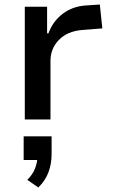

<svg xmlns="http://www.w3.org/2000/svg" viewBox="-20 -530 501 852"><path d="M90 0V-500H189V-382H195Q214 -435 258.5 -469Q303 -503 365 -506L423 -510L434 -404L344 -397Q278 -391 241 -352.5Q204 -314 204 -260V0ZM150 302 101 268Q125 245 135.5 217.5Q146 190 146 165L168 180H85V75H209V153Q209 197 195 234.5Q181 272 150 302Z"/></svg>

Font: Nunito Sans 6pt SemiBold
Style: Regular
Weight: 600
Version: Version 3.101;gftools[0.9.27]